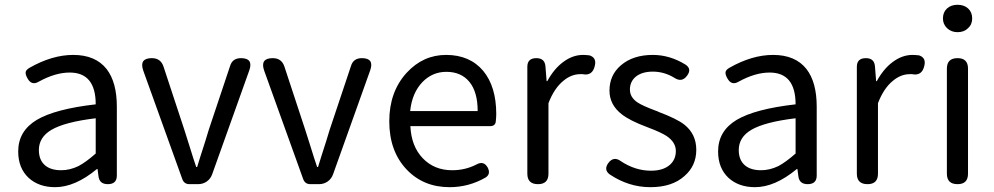

<svg xmlns="http://www.w3.org/2000/svg" viewBox="-20 -775 4184 808"><path d="M211.9 12.7Q143.6 12.7 100.6 -26.4Q56.6 -67.4 56.6 -137.7Q56.6 -223.6 134.8 -270.5Q211.9 -316.4 382.8 -335.9Q382.8 -469.7 273.4 -469.7Q212.9 -469.7 143.6 -431.6Q113.3 -413.1 95.7 -445.3Q86.9 -460.9 87.9 -470.7Q88.9 -480.5 103.5 -489.3Q199.2 -543.9 288.1 -543.9Q381.8 -543.9 428.7 -484.4Q471.7 -428.7 471.7 -326.2V-163.1V-36.1Q471.7 0 433.6 0Q398.4 0 394.5 -33.2L390.6 -63.5H387.7Q295.9 12.7 211.9 12.7ZM237.3 -58.6Q274.4 -58.6 310.5 -76.2Q341.8 -92.8 382.8 -128.9V-203.1V-277.3Q252.9 -261.7 196.3 -228.5Q143.6 -197.3 143.6 -143.6Q143.6 -100.6 170.9 -78.1Q195.3 -58.6 237.3 -58.6Z M777.3 0Q754.9 0 747.1 -21.5L583 -477.5Q564.5 -530.3 619.1 -530.3Q656.2 -530.3 668 -495.1L755.9 -228.5Q761.7 -209 774.4 -169.9Q794.9 -103.5 805.7 -72.3H809.6Q814.5 -86.9 823.2 -116.2Q847.7 -191.4 858.4 -228.5L948.2 -497.1Q958 -530.3 994.1 -530.3Q1046.9 -530.3 1029.3 -479.5L873 -42Q866.2 -22.5 850.1 -11.2Q834 0 813.5 0H806.6Z M1286.1 0Q1263.7 0 1255.9 -21.5L1091.8 -477.5Q1073.2 -530.3 1127.9 -530.3Q1165 -530.3 1176.8 -495.1L1264.6 -228.5Q1270.5 -209 1283.2 -169.9Q1303.7 -103.5 1314.5 -72.3H1318.4Q1323.2 -86.9 1332 -116.2Q1356.4 -191.4 1367.2 -228.5L1457 -497.1Q1466.8 -530.3 1502.9 -530.3Q1555.7 -530.3 1538.1 -479.5L1381.8 -42Q1375 -22.5 1358.9 -11.2Q1342.8 0 1322.3 0H1315.4Z M1872.1 12.7Q1762.7 12.7 1692.4 -60.5Q1618.2 -137.7 1618.2 -264.6Q1618.2 -388.7 1691.4 -468.8Q1760.7 -543.9 1857.4 -543.9Q1957 -543.9 2013.7 -476.6Q2068.4 -410.2 2068.4 -294.9Q2068.4 -283.2 2066.4 -263.7Q2064.5 -244.1 2042 -244.1H1885.7H1707Q1710.9 -159.2 1759.3 -108.9Q1807.6 -58.6 1882.8 -58.6Q1938.5 -58.6 1985.4 -83Q2015.6 -99.6 2032.2 -70.3Q2046.9 -42 2022.5 -27.3Q1952.1 12.7 1872.1 12.7ZM1706.1 -307.6H1847.7H1990.2Q1990.2 -387.7 1955.6 -430.2Q1920.9 -472.7 1858.4 -472.7Q1799.8 -472.7 1757.8 -429.7Q1713.9 -383.8 1706.1 -307.6Z M2244.1 0Q2199.2 0 2199.2 -43.9V-264.6V-494.1Q2199.2 -530.3 2237.3 -530.3Q2272.5 -530.3 2275.4 -496.1L2280.3 -433.6H2283.2Q2311.5 -485.4 2349.6 -513.7Q2389.6 -543.9 2433.6 -543.9Q2443.4 -543.9 2460.9 -542Q2491.2 -532.2 2483.4 -499Q2473.6 -454.1 2431.6 -462.9Q2426.8 -462.9 2421.9 -462.9Q2384.8 -462.9 2351.6 -435.5Q2312.5 -404.3 2288.1 -340.8V-43.9Q2288.1 0 2244.1 0Z M2716.8 12.7Q2626 12.7 2545.9 -41Q2519.5 -60.5 2540 -88.9Q2562.5 -119.1 2592.8 -96.7Q2653.3 -56.6 2719.7 -56.6Q2770.5 -56.6 2798.8 -81.1Q2824.2 -103.5 2824.2 -139.6Q2824.2 -175.8 2786.1 -202.1Q2762.7 -217.8 2703.1 -240.2Q2629.9 -267.6 2596.7 -293.9Q2544.9 -334 2544.9 -393.6Q2544.9 -459 2592.8 -500Q2643.6 -543.9 2727.5 -543.9Q2798.8 -543.9 2865.2 -502.9Q2892.6 -484.4 2871.1 -456.1Q2849.6 -426.8 2818.4 -447.3Q2775.4 -473.6 2727.5 -473.6Q2680.7 -473.6 2654.3 -451.2Q2630.9 -430.7 2630.9 -397.9Q2630.9 -365.2 2663.1 -343.8Q2683.6 -330.1 2738.3 -309.6Q2745.1 -306.6 2749 -305.7L2750 -304.7Q2828.1 -275.4 2859.4 -251Q2910.2 -210.9 2910.2 -144.5Q2910.2 -77.1 2860.4 -34.2Q2808.6 12.7 2716.8 12.7Z M3157.2 12.7Q3088.9 12.7 3045.9 -26.4Q3002 -67.4 3002 -137.7Q3002 -223.6 3080.1 -270.5Q3157.2 -316.4 3328.1 -335.9Q3328.1 -469.7 3218.8 -469.7Q3158.2 -469.7 3088.9 -431.6Q3058.6 -413.1 3041 -445.3Q3032.2 -460.9 3033.2 -470.7Q3034.2 -480.5 3048.8 -489.3Q3144.5 -543.9 3233.4 -543.9Q3327.1 -543.9 3374 -484.4Q3417 -428.7 3417 -326.2V-163.1V-36.1Q3417 0 3378.9 0Q3343.8 0 3339.8 -33.2L3335.9 -63.5H3333Q3241.2 12.7 3157.2 12.7ZM3182.6 -58.6Q3219.7 -58.6 3255.9 -76.2Q3287.1 -92.8 3328.1 -128.9V-203.1V-277.3Q3198.2 -261.7 3141.6 -228.5Q3088.9 -197.3 3088.9 -143.6Q3088.9 -100.6 3116.2 -78.1Q3140.6 -58.6 3182.6 -58.6Z M3630.9 0Q3585.9 0 3585.9 -43.9V-264.6V-494.1Q3585.9 -530.3 3624 -530.3Q3659.2 -530.3 3662.1 -496.1L3667 -433.6H3669.9Q3698.2 -485.4 3736.3 -513.7Q3776.4 -543.9 3820.3 -543.9Q3830.1 -543.9 3847.7 -542Q3877.9 -532.2 3870.1 -499Q3860.4 -454.1 3818.4 -462.9Q3813.5 -462.9 3808.6 -462.9Q3771.5 -462.9 3738.3 -435.5Q3699.2 -404.3 3674.8 -340.8V-43.9Q3674.8 0 3630.9 0Z M4009.8 0Q3964.8 0 3964.8 -43.9V-486.3Q3964.8 -530.3 4009.8 -530.3Q4053.7 -530.3 4053.7 -486.3V-264.6V-43.9Q4053.7 0 4009.8 0ZM4009.8 -639.6Q3983.4 -639.6 3965.8 -656.2Q3948.2 -672.9 3948.2 -697.3Q3948.2 -723.6 3965.3 -739.3Q3982.4 -754.9 4009.8 -754.9Q4037.1 -754.9 4054.2 -739.3Q4071.3 -723.6 4071.3 -697.3Q4071.3 -671.9 4053.7 -656.2Q4037.1 -639.6 4009.8 -639.6Z"/></svg>

Font: Bpmf GenSen Rounded R
Style: R
Weight: 400
Foundry: But Ko
Version: Version 1.320